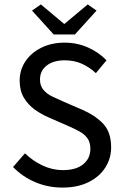

<svg xmlns="http://www.w3.org/2000/svg" viewBox="-20 -838 559 869"><path d="M263 11Q197 11 139.5 -13.5Q82 -38 39 -82L93 -144Q128 -110 172.5 -89Q217 -68 265 -68Q324 -68 356.5 -94.5Q389 -121 389 -164Q389 -194 375.5 -212.5Q362 -231 339 -243.5Q316 -256 286 -269L197 -308Q167 -321 137.5 -342Q108 -363 88.5 -395Q69 -427 69 -473Q69 -522 95.5 -561Q122 -600 168 -622.5Q214 -645 273 -645Q329 -645 378.5 -623Q428 -601 462 -565L414 -507Q385 -534 350.5 -549.5Q316 -565 273 -565Q222 -565 191.5 -541.5Q161 -518 161 -478Q161 -450 176.5 -431.5Q192 -413 216 -401.5Q240 -390 265 -379L353 -341Q409 -317 446 -279Q483 -241 483 -171Q483 -121 456.5 -79.5Q430 -38 380.5 -13.5Q331 11 263 11ZM223 -682 125 -790 165 -818 270 -730H272L377 -818L417 -790L319 -682Z"/></svg>

Font: Narnoor
Style: Regular
Weight: 400
Designer: S. Sridhar Murthy
Foundry: SIL International
Version: Version 3.000